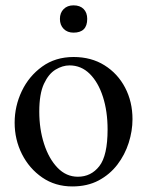

<svg xmlns="http://www.w3.org/2000/svg" viewBox="-20 -669 540 704"><path d="M465.8 -231.9Q465.8 -189 451.9 -145.3Q438 -101.6 410.4 -65.4Q382.8 -29.3 341.6 -7.3Q300.3 14.6 245.1 14.6Q182.6 14.6 135 -18.1Q87.4 -50.8 60.5 -104Q33.7 -157.2 33.7 -219.2Q33.7 -279.8 59.8 -334.7Q85.9 -389.6 134.5 -424.8Q183.1 -460 250 -460Q314.5 -460 363 -429.7Q411.6 -399.4 438.7 -347.7Q465.8 -295.9 465.8 -231.9ZM374.5 -194.3Q374.5 -260.7 357.4 -314Q340.3 -367.2 309.1 -398.2Q277.8 -429.2 234.9 -429.2Q209.5 -429.2 183.8 -413.8Q158.2 -398.4 141.1 -361.6Q124 -324.7 124 -259.8Q124 -195.8 141.6 -141.4Q159.2 -86.9 190.9 -54Q222.7 -21 265.6 -21Q314 -21 344.2 -59.8Q374.5 -98.6 374.5 -194.3ZM299.8 -599.6Q299.8 -549.3 249.5 -549.3Q227.1 -549.3 213.4 -563.2Q199.7 -577.1 199.7 -599.6Q199.7 -622.1 213.4 -635.7Q227.1 -649.4 249.5 -649.4Q273.4 -649.4 286.6 -636Q299.8 -622.6 299.8 -599.6Z"/></svg>

Font: BabelStone Roman
Style: Regular
Weight: 400
Designer: Walt Agee, Victor Gaultney, Peter Martin, Debbi Hosken, Becca Hirsbrunner (SIL); Andrew West (BabelStone)
Foundry: BabelStone
Version: Version 16.000